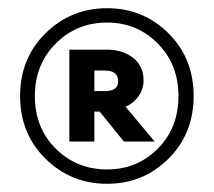

<svg xmlns="http://www.w3.org/2000/svg" viewBox="-20 -762 521 468"><path d="M91 -375Q29 -436 29 -528Q29 -620 91 -681Q153 -742 241 -742Q329 -742 390.5 -681Q452 -620 452 -528Q452 -436 390.5 -375Q329 -314 241 -314Q153 -314 91 -375ZM65 -528Q65 -450 116 -399.5Q167 -349 241 -349Q314 -349 364.5 -399.5Q415 -450 415 -528Q415 -605 364.5 -656Q314 -707 241 -707Q167 -707 116 -656Q65 -605 65 -528ZM223 -490H210V-417H149V-641H240Q279 -641 304.5 -621Q330 -601 330 -566Q330 -544 317 -526.5Q304 -509 286 -502L357 -417H282ZM236 -540Q268 -540 268 -564Q268 -590 236 -590H210V-540Z"/></svg>

Font: Freely
Style: Bold
Weight: 700
Designer: Kris Sowersby
Foundry: Klim Type Foundry
Version: Version 1.006;hotconv 1.0.113;makeotfexe 2.5.65598;200799169